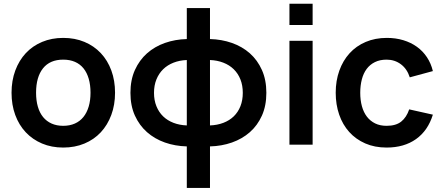

<svg xmlns="http://www.w3.org/2000/svg" viewBox="-20 -752 2300 998"><path d="M308.5 15Q248 15 198.5 -6Q149 -27 113.8 -64.5Q78.5 -102 59.2 -154.5Q40 -207 40 -270Q40 -333 59.5 -385.5Q79 -438 114.2 -475.8Q149.5 -513.5 199 -534.2Q248.5 -555 308.5 -555Q369.5 -555 419 -534.2Q468.5 -513.5 504 -475.8Q539.5 -438 558.8 -385.5Q578 -333 578 -270Q578 -207 558.5 -154.5Q539 -102 503.8 -64.2Q468.5 -26.5 418.8 -5.8Q369 15 308.5 15ZM308.5 -98Q342.5 -98 369 -109.8Q395.5 -121.5 413.5 -143.8Q431.5 -166 441 -198Q450.5 -230 450.5 -270Q450.5 -310.5 441.2 -342.5Q432 -374.5 414 -396.8Q396 -419 369.5 -430.5Q343 -442 308.5 -442Q239.5 -442 203.5 -396.8Q167.5 -351.5 167.5 -270Q167.5 -229.5 176.8 -197.5Q186 -165.5 204 -143.5Q222 -121.5 248.2 -109.8Q274.5 -98 308.5 -98Z M951 9Q890.5 7.5 837.2 -11.2Q784 -30 744.2 -65Q704.5 -100 681.2 -151.2Q658 -202.5 658 -269.5Q658 -336.5 681.2 -388Q704.5 -439.5 744.2 -474.8Q784 -510 837.2 -528.8Q890.5 -547.5 951 -549V-710H1071.5V-549Q1132 -547.5 1185.5 -528.8Q1239 -510 1278.8 -474.8Q1318.5 -439.5 1341.5 -388Q1364.5 -336.5 1364.5 -269.5Q1364.5 -202.5 1341.5 -151.2Q1318.5 -100 1278.8 -65Q1239 -30 1185.5 -11.2Q1132 7.5 1071.5 9V225H951ZM1071.5 -100Q1109.5 -101.5 1141 -113.5Q1172.5 -125.5 1195 -147.2Q1217.5 -169 1229.8 -200Q1242 -231 1242 -269.5Q1242 -308 1229.8 -339Q1217.5 -370 1195 -392Q1172.5 -414 1141 -426.2Q1109.5 -438.5 1071.5 -440ZM951 -440Q913 -438.5 881.8 -426.2Q850.5 -414 828 -392Q805.5 -370 793 -339Q780.5 -308 780.5 -269.5Q780.5 -231 793 -200Q805.5 -169 828 -147.2Q850.5 -125.5 881.8 -113.5Q913 -101.5 951 -100Z M1484.5 -622V-732.5H1605V-622ZM1484.5 0V-540H1605V0Z M1989.5 15Q1927.5 15 1878.5 -6.5Q1829.5 -28 1795.2 -66Q1761 -104 1743 -156.2Q1725 -208.5 1725 -270Q1725 -332.5 1743.8 -384.8Q1762.5 -437 1797 -475Q1831.5 -513 1880.8 -534Q1930 -555 1991 -555Q2037 -555 2076.5 -543Q2116 -531 2147 -508.8Q2178 -486.5 2199.2 -454.5Q2220.5 -422.5 2230 -382.5L2110 -350Q2096 -394 2063.8 -418Q2031.5 -442 1989.5 -442Q1954.5 -442 1928.8 -429.2Q1903 -416.5 1886 -393.8Q1869 -371 1860.8 -339.2Q1852.5 -307.5 1852.5 -270Q1852.5 -231.5 1861.2 -199.8Q1870 -168 1887.2 -145.5Q1904.5 -123 1930 -110.5Q1955.5 -98 1989.5 -98Q2038 -98 2065.5 -120Q2093 -142 2107 -183.5L2230 -156Q2204.5 -73 2142.5 -29Q2080.5 15 1989.5 15Z"/></svg>

Font: Vela Sans Bd
Style: Bold
Weight: 700
Designer: Principal design: Mikhail Sharanda - project Manrope.
Design modification: Ravid Balaliev
Foundry: Mikhail Sharanda
Version: Version 1.001